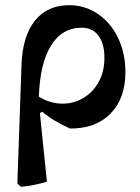

<svg xmlns="http://www.w3.org/2000/svg" viewBox="-20 -485 539 741"><path d="M250 11Q185 -18 143 -54L134 -48L161 216Q114 231 61 236L47 223L63 -235Q67 -346 115 -405.5Q163 -465 247 -465Q308 -465 358 -431Q408 -397 436 -338Q464 -279 464 -207Q464 -105 406.5 -46.5Q349 12 250 11ZM222 -85Q265 -85 302 -107Q339 -129 361 -169Q383 -209 383 -262Q383 -317 360 -347.5Q337 -378 295 -378Q219 -378 176.5 -308.5Q134 -239 130 -112Q173 -85 222 -85Z"/></svg>

Font: Alegreya Medium
Style: Regular
Weight: 500
Designer: Juan Pablo del Peral
Foundry: Huerta Tipografica
Version: Version 2.007; ttfautohint (v1.6)